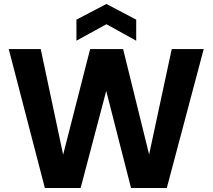

<svg xmlns="http://www.w3.org/2000/svg" viewBox="-20 -947 1071 967"><path d="M206 0 24 -700H185L298 -168L434 -700H600L731 -169L845 -700H1006L820 0H640L515 -489L386 0ZM365 -742V-848L516 -927L666 -848V-742L516 -825Z"/></svg>

Font: DM Sans 24pt Black
Style: Regular
Weight: 900
Designer: Colophon Foundry, Jonny Pinhorn
Foundry: Colophon Foundry
Version: Version 4.004;gftools[0.9.30]